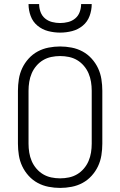

<svg xmlns="http://www.w3.org/2000/svg" viewBox="-20 -910 590 942"><path d="M275 12Q247 12 218.5 6.5Q190 1 165 -12.5Q140 -26 120.5 -47.5Q101 -69 89 -94.5Q77 -120 72.5 -148.5Q68 -177 68 -205V-465Q68 -493 72.5 -521.5Q77 -550 89 -575.5Q101 -601 120.5 -622.5Q140 -644 165 -657.5Q190 -671 218.5 -676.5Q247 -682 275 -682Q303 -682 331.5 -676.5Q360 -671 385 -657.5Q410 -644 429.5 -622.5Q449 -601 461 -575.5Q473 -550 477.5 -521.5Q482 -493 482 -465V-205Q482 -177 477.5 -148.5Q473 -120 461 -94.5Q449 -69 429.5 -47.5Q410 -26 385 -12.5Q360 1 331.5 6.5Q303 12 275 12ZM275 -35Q297 -35 318.5 -39.5Q340 -44 358.5 -55Q377 -66 391.5 -83Q406 -100 414.5 -120Q423 -140 426.5 -161.5Q430 -183 430 -205V-465Q430 -487 426.5 -508.5Q423 -530 414.5 -550Q406 -570 391.5 -587Q377 -604 358.5 -615Q340 -626 318.5 -630.5Q297 -635 275 -635Q253 -635 231.5 -630.5Q210 -626 191.5 -615Q173 -604 158.5 -587Q144 -570 135.5 -550Q127 -530 123.5 -508.5Q120 -487 120 -465V-205Q120 -183 123.5 -161.5Q127 -140 135.5 -120Q144 -100 158.5 -83Q173 -66 191.5 -55Q210 -44 231.5 -39.5Q253 -35 275 -35ZM275 -750Q245 -750 216 -757.5Q187 -765 164 -784Q141 -803 130.5 -831.5Q120 -860 120 -890H172Q172 -870 179 -851Q186 -832 201 -819.5Q216 -807 235.5 -802Q255 -797 275 -797Q295 -797 314.5 -802Q334 -807 349 -819.5Q364 -832 371 -851Q378 -870 378 -890H430Q430 -860 419.5 -831.5Q409 -803 386 -784Q363 -765 334 -757.5Q305 -750 275 -750Z"/></svg>

Font: Lode Dark Term
Style: Regular
Weight: 400
Monospace: yes
Designer: Belleve Invis
Foundry: Belleve Invis
Version: Version 29.2.0